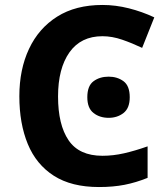

<svg xmlns="http://www.w3.org/2000/svg" viewBox="-20 -744 677 774"><path d="M393 -598Q306 -598 260 -533Q214 -468 214 -355Q214 -241 256.5 -178.5Q299 -116 393 -116Q436 -116 480 -126Q524 -136 575 -154V-27Q528 -8 482 1Q436 10 379 10Q268 10 197 -35.5Q126 -81 92 -163.5Q58 -246 58 -356Q58 -464 97 -547Q136 -630 210.5 -677Q285 -724 393 -724Q446 -724 499.5 -710.5Q553 -697 602 -674L553 -551Q513 -570 472.5 -584Q432 -598 393 -598ZM332 -352Q332 -398 357 -416.5Q382 -435 418 -435Q453 -435 478 -416.5Q503 -398 503 -352Q503 -308 478 -288.5Q453 -269 418 -269Q382 -269 357 -288.5Q332 -308 332 -352Z"/></svg>

Font: Noto Sans
Style: Bold
Weight: 700
Designer: Monotype Design Team
Foundry: Monotype Imaging Inc.
Version: Version 2.000;GOOG;noto-source:20170915:90ef993387c0; ttfaut